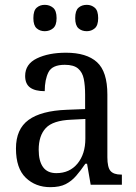

<svg xmlns="http://www.w3.org/2000/svg" viewBox="-20 -764 563 794"><path d="M188 10Q127 10 86.5 -29Q46 -68 46 -150Q46 -230 98 -268Q150 -306 256 -310L332 -313V-373Q332 -410 326.5 -437.5Q321 -465 303 -480.5Q285 -496 248 -496Q196 -496 180.5 -465.5Q165 -435 165 -387Q125 -387 104.5 -402Q84 -417 84 -450Q84 -499 132.5 -522.5Q181 -546 253 -546Q338 -546 381 -507Q424 -468 424 -373V-114Q424 -72 437 -57Q450 -42 481 -42H484V0H355L340 -87H333Q314 -59 295 -37Q276 -15 251.5 -2.5Q227 10 188 10ZM213 -48Q268 -48 300.5 -87.5Q333 -127 333 -191V-272L275 -269Q199 -266 169.5 -234.5Q140 -203 140 -145Q140 -98 158 -73Q176 -48 213 -48ZM339 -635Q318 -635 304.5 -647Q291 -659 291 -689Q291 -720 304.5 -732Q318 -744 339 -744Q358 -744 372 -732Q386 -720 386 -689Q386 -659 372 -647Q358 -635 339 -635ZM165 -635Q145 -635 131.5 -647Q118 -659 118 -689Q118 -720 131.5 -732Q145 -744 165 -744Q185 -744 199.5 -732Q214 -720 214 -689Q214 -659 199.5 -647Q185 -635 165 -635Z"/></svg>

Font: Noto Serif Tamil SemiCondensed
Style: Regular
Weight: 400
Width: 4
Designer: Indian Type Foundry, Tom Grace, and the Monotype Design Team
Foundry: Monotype Imaging Inc.
Version: Version 2.004; ttfautohint (v1.8.4.7-5d5b)